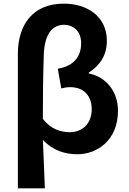

<svg xmlns="http://www.w3.org/2000/svg" viewBox="-20 -832 710 1053"><path d="M78 201H226C222 113 220 26 215 -65C272 -4 341 14 404 14C514 14 627 -64 627 -224C627 -333 559 -412 467 -429V-434C530 -474 566 -531 566 -608C566 -748 451 -812 330 -812C157 -812 78 -693 78 -536ZM363 -107C316 -107 261 -121 215 -180C215 -297 216 -410 220 -525C222 -632 259 -696 331 -696C380 -696 425 -663 425 -595C425 -529 392 -471 297 -455L316 -347C331 -351 347 -354 365 -354C444 -354 483 -301 483 -234C483 -150 428 -107 363 -107Z"/></svg>

Font: Noto Sans Mono CJK JP Bold
Style: Regular
Weight: 700
Designer: Ryoko NISHIZUKA (kana & ideographs); Paul D. Hunt (Latin, Greek & Cyrillic); Wenlong ZHANG (bopomofo); Sandoll Communica
Foundry: Adobe Systems Incorporated
Version: Version 1.004;PS 1.004;hotconv 1.0.82;makeotf.lib2.5.63406